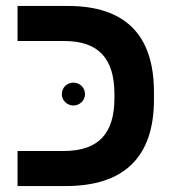

<svg xmlns="http://www.w3.org/2000/svg" viewBox="-20 -626 593 646"><path d="M498 -291V-316C498 -509 401 -606 208 -606H39V-488H196C310 -488 365 -431 365 -309V-296C365 -176 311 -118 194 -118H39V0H201C398 0 498 -98 498 -291ZM188 -309C188 -288 206 -271 227 -271C248 -271 266 -288 266 -309C266 -332 248 -348 227 -348C206 -348 188 -332 188 -309Z"/></svg>

Font: Noto Sans Hebrew Droid
Style: Bold
Weight: 700
Designer: Monotype Design Team
Foundry: Monotype Imaging Inc.
Version: Version 1.100